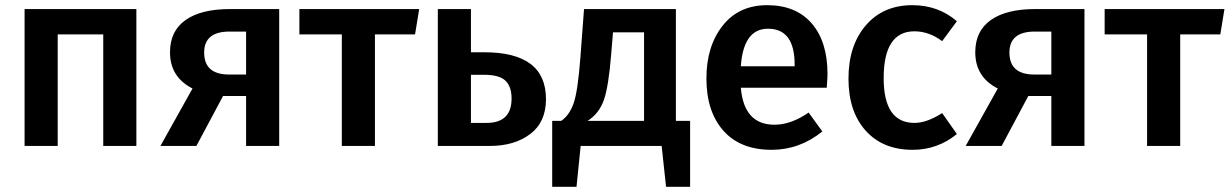

<svg xmlns="http://www.w3.org/2000/svg" viewBox="-20 -564 4752 742"><path d="M379 0V-431H203V0H75V-529H507V0Z M869 -529H1059V0H931V-193H842L739 0H600L724 -222Q637 -266 637 -362Q637 -444 697 -486.5Q757 -529 869 -529ZM865 -276H931V-442H867Q769 -442 769 -361Q769 -276 865 -276Z M1600 -529 1584 -431H1429V0H1301V-431H1137V-529Z M1852 -362Q2090 -362 2090 -181Q2090 -92 2029 -46Q1968 0 1873 0H1672V-529H1800V-362ZM1860 -89Q1957 -89 1957 -183Q1957 -230 1933 -252.5Q1909 -275 1851 -275H1800V-89Z M2592 -97H2647V158H2554L2537 0H2224L2208 158H2114V-97H2149Q2180 -118 2196.5 -164Q2213 -210 2223 -342L2237 -529H2592ZM2469 -97V-439H2349L2342 -355Q2332 -229 2313.5 -177Q2295 -125 2251 -97Z M3178 -277Q3178 -267 3175 -225H2843Q2855 -82 2973 -82Q3037 -82 3105 -129L3158 -56Q3070 15 2962 15Q2841 15 2775.5 -59Q2710 -133 2710 -261Q2710 -385 2772.5 -464.5Q2835 -544 2945 -544Q3056 -544 3117 -473.5Q3178 -403 3178 -277ZM3051 -308V-314Q3051 -453 2948 -453Q2853 -453 2843 -308Z M3506 -544Q3606 -544 3678 -482L3621 -405Q3570 -443 3514 -443Q3395 -443 3395 -262Q3395 -89 3514 -89Q3562 -89 3621 -127L3678 -46Q3603 15 3507 15Q3392 15 3325.5 -59Q3259 -133 3259 -260Q3259 -388 3326 -466Q3393 -544 3506 -544Z M3981 -529H4171V0H4043V-193H3954L3851 0H3712L3836 -222Q3749 -266 3749 -362Q3749 -444 3809 -486.5Q3869 -529 3981 -529ZM3977 -276H4043V-442H3979Q3881 -442 3881 -361Q3881 -276 3977 -276Z M4712 -529 4696 -431H4541V0H4413V-431H4249V-529Z"/></svg>

Font: FiraGO Medium
Style: Regular
Weight: 500
Designer: bBox Type
Foundry: bBox Type GmbH
Version: Version 1.001;PS 001.001;hotconv 1.0.88;makeotf.lib2.5.64775